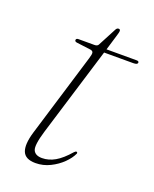

<svg xmlns="http://www.w3.org/2000/svg" viewBox="-106 -581 524 652"><g transform="rotate(20 156.0 -255.0)"><path d="M144.5 -418.5 93.5 -425Q85.5 -426 85.5 -431.5Q85.5 -438 94.5 -438H152Q162 -438 165.5 -444L201 -511.5Q204.5 -518 210.5 -518Q216.5 -518 216.5 -511.5Q216.5 -507.5 213 -496L195.5 -438H304.5Q312.5 -438 312.5 -432.5Q312.5 -425 297 -425H191.5L93 -103Q76.5 -48.5 83.8 -32.2Q91 -16 115.5 -16Q139.5 -16 162.2 -29Q185 -42 211 -72Q215.5 -77 219 -76.5Q223 -75.5 222 -71Q214 -53 195.8 -35Q177.5 -17 152.8 -4.8Q128 7.5 100.5 7.5Q63.5 7.5 54 -16.2Q44.5 -40 58.5 -87L150.5 -389.5Q155.5 -405.5 154.2 -411.2Q153 -417 144.5 -418.5Z"/></g></svg>

Font: Fraunces 72pt Thin
Style: Italic
Weight: 100
Italic angle: -16°
Version: Version 1.000;[b76b70a41]